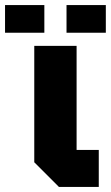

<svg xmlns="http://www.w3.org/2000/svg" viewBox="-84 -742 440 762"><path d="M52 -560H220V-147H308V0H150L52 -98ZM-64 -612V-722H92V-612ZM180 -612V-722H336V-612Z"/></svg>

Font: Tektur
Style: Bold
Weight: 700
Designer: Adam Jagosz
Foundry: Adam Jagosz
Version: Version 1.005;gftools[0.9.30]